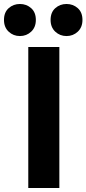

<svg xmlns="http://www.w3.org/2000/svg" viewBox="-74 -936 434 964"><path d="M68 8H224V-700H68ZM106 -836Q106 -874 82.5 -895Q59 -916 26 -916Q-7 -916 -30.5 -895Q-54 -874 -54 -836Q-54 -799 -30.5 -777Q-7 -755 26 -755Q59 -755 82.5 -777Q106 -799 106 -836ZM340 -836Q340 -874 316.5 -895Q293 -916 260 -916Q227 -916 203.5 -895Q180 -874 180 -836Q180 -799 203.5 -777Q227 -755 260 -755Q293 -755 316.5 -777Q340 -799 340 -836Z"/></svg>

Font: Repo Bold
Style: Bold
Weight: 700
Designer: Stefan Peev
Foundry: Context Ltd
Version: Version 1.502